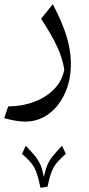

<svg xmlns="http://www.w3.org/2000/svg" viewBox="-20 -305 422 908"><path d="M204.8 577.8Q211.8 545.2 218.4 523.5Q225.1 501.7 234 486Q243 470.3 256.7 455.8Q270.5 441.3 291.3 422.9L273.4 384.2Q244.2 414.7 228.3 434.8Q212.4 454.8 203.6 476Q194.8 497.2 187.6 531.5Q180.6 497 171.8 475.7Q163 454.5 147.1 434.5Q131.1 414.5 101.8 384.2L84 422.9Q104.9 441.2 118.6 455.5Q132.4 469.8 141.4 486Q150.3 502.1 157.2 525.2Q164.1 548.3 171.5 583.2ZM315.2 -1.2Q315.2 -44 306.3 -87.5Q297.4 -131.1 278.6 -179.5Q259.8 -227.9 229.6 -284.9L174.3 -216.2Q224.1 -141.2 249.9 -84.9Q275.7 -28.7 284 23.7Q274.9 74.8 238.6 113.7Q202.3 152.7 145.8 174.9Q89.2 197.1 18.6 198.4L0 253.7Q28.8 261.8 54 266Q79.2 270.1 100.1 270.1Q146 270.1 185.1 249.6Q224.2 229 253.3 192.2Q282.5 155.4 298.9 105.9Q315.2 56.5 315.2 -1.2Z"/></svg>

Font: Pinar-VF-FD
Style: Regular
Weight: 300
Designer: Amin Abedi
Version: Version 3.0